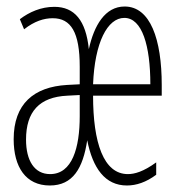

<svg xmlns="http://www.w3.org/2000/svg" viewBox="-20 -560 540 590"><path d="M133 10C204 10 235 -43 248 -129C265 -43 303 10 370 10C399 10 429 0 460 -23V-61C420 -32 393 -25 373 -25C298 -25 266 -122 266 -266H477V-299C477 -439 442 -540 363 -540C303 -540 269 -482 253 -409C244 -497 209 -539 147 -539C106 -539 70 -523 41 -501L54 -470C86 -495 115 -504 142 -504C198 -504 225 -461 225 -355V-301L186 -299C84 -293 22 -241 22 -132C22 -47 59 10 133 10ZM442 -301H266C271 -429 310 -505 362 -505C417 -505 442 -419 442 -301ZM134 -25C86 -25 60 -66 60 -131C60 -217 101 -262 187 -266L225 -268V-203C225 -106 202 -25 134 -25Z"/></svg>

Font: Noto Sans Mono ExtraCondensed ExtraLight
Style: Regular
Weight: 200
Width: 2
Designer: Monotype Design Team
Foundry: Monotype Imaging Inc.
Version: Version 2.014